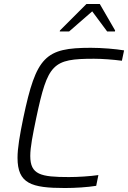

<svg xmlns="http://www.w3.org/2000/svg" viewBox="-20 -936 643 964"><path d="M281 -783 280 -778H327L443 -879L518 -778H557L558 -783L481 -916H414ZM306 8C358 8 420 4 463 -3L474 -57C433 -51 372 -47 326 -47C184 -47 132 -59 132 -153C132 -197 144 -257 162 -344C220 -617 244 -641 452 -641C492 -641 547 -637 592 -631L603 -683C563 -690 492 -696 436 -696C207 -696 162 -653 97 -344C79 -257 68 -192 68 -144C68 -14 137 8 306 8Z"/></svg>

Font: Saira UNSAM Light Italic
Style: Regular
Weight: 300
Italic angle: -12°
Designer: Hector Gatti with collaboration of the Omnibus-Type team
Foundry: Omnibus-Type
Version: Version 0.072;PS 000.072;hotconv 1.0.88;makeotf.lib2.5.64775